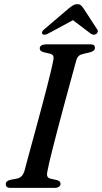

<svg xmlns="http://www.w3.org/2000/svg" viewBox="-20 -916 497 936"><path d="M211 -80.3Q207.2 -64.3 211.2 -55.7Q215.2 -47.1 228.3 -44.5L255.7 -38.5Q266 -35.9 270.6 -31.5Q275.1 -27 275.1 -19.6Q275.1 -10.7 267 -5.4Q258.9 0 245.7 0H32.9Q18.4 0 13.3 -4.9Q8.1 -9.8 8.1 -17.8Q7.8 -26 13.9 -31.5Q19.9 -36.9 30.3 -39.3L60.3 -44.8Q75.7 -47.9 84.6 -56.5Q93.5 -65.1 99.1 -82.1Q104.1 -101.1 113 -134.5Q122 -167.9 133.7 -210.6Q145.4 -253.3 158.2 -300.7Q171.1 -348 183.8 -395.7Q196.6 -443.4 207.7 -486.8Q218.8 -530.2 227.2 -564.9Q235.6 -599.6 239.4 -620.6Q242.8 -635.3 239.4 -643.4Q236 -651.5 222.2 -654.6L193.6 -661.2Q182.7 -664.3 178.2 -668.7Q173.8 -673.2 173.8 -680.4Q173.8 -689.8 182.5 -694.9Q191.3 -700 208.3 -700H418.6Q432.8 -700 437.8 -695.5Q442.8 -691.1 442.8 -683.4Q442.8 -674.8 436.7 -669.5Q430.6 -664.3 418.5 -661L386.7 -653.4Q372 -650.3 364.2 -643.5Q356.4 -636.7 351.8 -621.6Q345.7 -599.3 335.7 -562.7Q325.7 -526.2 313.3 -480.7Q300.8 -435.2 287.5 -385.6Q274.2 -336.1 261.6 -287.9Q249 -239.7 238.3 -197.8Q227.6 -155.9 220.4 -125.1Q213.2 -94.2 211 -80.3ZM358.8 -830.1H319.2L421.8 -752.5Q436.3 -742.2 448.8 -750Q453.7 -753.3 456.2 -759.6Q458.6 -765.9 453.7 -773L387.7 -874.2Q381 -884.2 374.7 -889.9Q368.4 -895.6 356.9 -895.6Q345.7 -895.6 336.2 -889.9Q326.7 -884.2 314.1 -874.2L195.5 -773Q186.7 -765.9 185.2 -759.6Q183.7 -753.3 186.9 -750Q191.2 -746 198.2 -746.8Q205.2 -747.6 215.1 -752.5Z"/></svg>

Font: Fraunces
Style: Italic
Weight: 900
Italic angle: -16°
Version: Version 1.000;[0bf87f6ff]